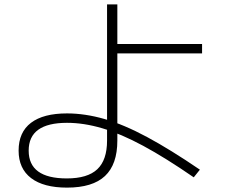

<svg xmlns="http://www.w3.org/2000/svg" viewBox="-20 -821 1040 877"><path d="M286 36Q179 36 122 -7.5Q65 -51 65 -133Q65 -217 121.5 -260Q178 -303 286 -303Q368 -303 457 -277.5Q546 -252 652 -195Q758 -138 893 -46L865 -11Q736 -100 634 -155Q532 -210 447.5 -235Q363 -260 286 -260Q199 -260 155 -228.5Q111 -197 111 -133Q111 -6 285 -6Q380 -6 424.5 -48Q469 -90 469 -179V-801H516V-620H903V-577H516V-179Q516 -70 459.5 -17Q403 36 286 36Z"/></svg>

Font: M PLUS 1 Code Light
Style: Regular
Weight: 300
Designer: Coji Morishita
Foundry: UNDERFOREST DESIGN
Version: Version 1.002